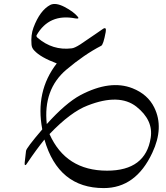

<svg xmlns="http://www.w3.org/2000/svg" viewBox="-20 -484 849 981"><path d="M196 177Q159 -17 270 -160Q187 -191 155 -226Q142 -239 141 -257Q137 -305 151 -343Q184 -431 237 -459Q264 -472 309 -449Q355 -425 376 -400Q389 -386 365 -390Q231 -416 167 -304Q164 -298 172 -291Q249 -225 346 -237Q360 -238 390 -257Q442 -292 471.5 -312.5Q501 -333 507 -337Q525 -348 520 -320Q508 -255 497 -250Q410 -205 319 -128Q200 -27 219 150Q315 43 391 2Q543 -78 657 -33Q735 -2 768 65Q819 168 758 297Q674 477 510 477Q278 477 207 229Q186 255 164 285Q142 315 120 348Q113 360 109 359.5Q105 359 106 348L113 287Q114 273 196 177ZM233 201Q316 388 527 388Q724 388 750 220Q764 130 677 61Q589 -8 428 55Q341 88 233 201Z"/></svg>

Font: Amiri
Style: Italic
Weight: 400
Italic angle: 10°
Designer: Khaled Hosny
Version: Version 0.113